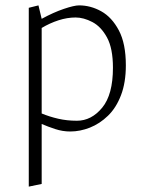

<svg xmlns="http://www.w3.org/2000/svg" viewBox="-20 -479 532 714"><path d="M87 215V-450L123 -459L135 -409Q179 -433 217.5 -446Q256 -459 274 -459Q317 -459 356.5 -437Q396 -415 422 -366Q448 -317 448 -236Q448 -172 430 -125Q412 -78 381.5 -48.5Q351 -19 314.5 -4.5Q278 10 241 10Q213 10 185.5 1Q158 -8 135 -18V205ZM266 -30Q320 -30 360 -78.5Q400 -127 400 -227Q400 -299 378 -339.5Q356 -380 323.5 -397Q291 -414 261 -414Q230 -414 197.5 -403.5Q165 -393 135 -375V-57Q164 -45 196.5 -37.5Q229 -30 266 -30Z"/></svg>

Font: Ancizar Sans Thin
Style: Regular
Weight: 100
Designer: Cesar Puertas, Viviana Monsalve, Julian Moncada, Julian Prieto, Jose Castro, Mariel Hernandez, Felipe Aragon, Sara Alarc
Version: Version 8.100